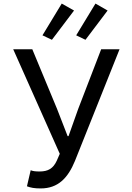

<svg xmlns="http://www.w3.org/2000/svg" viewBox="-20 -1042 740 1076"><path d="M218 -844 271 -819 395 -983 326 -1022ZM407 -844 459 -819 583 -983 515 -1022ZM131 2C152 10 173 14 208 14C306 14 361 -45 400 -140L650 -766H547L418 -431L364 -279H359L300 -431L161 -766H54L315 -180L298 -141C278 -98 250 -81 202 -81C177 -81 164 -83 152 -88Z"/></svg>

Font: Kawkab Mono Light
Style: Bold
Weight: 400
Monospace: yes
Designer: Abdullah Arif
Foundry: Abdullah Arif
Version: Version 1.000;PS 000.500;hotconv 1.0.88;makeotf.lib2.5.64775